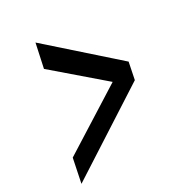

<svg xmlns="http://www.w3.org/2000/svg" viewBox="-141 -726 682 741"><g transform="rotate(-30 200.5 -355.5)"><path d="M7.5 -75.5 386 -319 401 -393 126.5 -636.5 104 -532 308.5 -356 29 -180Z"/></g></svg>

Font: League Gothic SemiCondensed Italic
Style: Regular
Weight: 400
Width: 4
Designer: The League of Moveable Type
Version: Version 1.600; ttfautohint (v1.8.3)